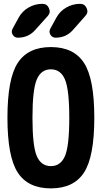

<svg xmlns="http://www.w3.org/2000/svg" viewBox="-20 -990 540 1019"><path d="M275.4 -790Q256.8 -790 247.6 -805.7Q238.3 -821.3 247.1 -837.9L279.3 -896.5Q297.9 -930.7 332 -950.2Q366.2 -969.7 405.3 -969.7Q429.7 -969.7 439.9 -946.8Q450.2 -923.8 433.6 -906.2L367.2 -831.1Q331.1 -790 275.4 -790ZM205.1 -969.7Q229.5 -969.7 239.7 -946.8Q250 -923.8 234.4 -906.2L167 -831.1Q130.9 -790 75.2 -790Q56.6 -790 47.4 -805.7Q38.1 -821.3 46.9 -837.9L79.1 -896.5Q97.7 -930.7 131.8 -950.2Q166 -969.7 205.1 -969.7ZM175.3 -161.6Q198.2 -108.4 250 -108.4Q301.8 -108.4 324.7 -161.6Q347.7 -214.8 347.7 -364.7Q347.7 -514.6 324.7 -568.4Q301.8 -622.1 250 -622.1Q198.2 -622.1 175.3 -568.4Q152.3 -514.6 152.3 -364.7Q152.3 -214.8 175.3 -161.6ZM74.2 -656.2Q128.9 -740.2 250 -740.2Q371.1 -740.2 425.8 -656.2Q480.5 -572.3 480.5 -365.2Q480.5 -158.2 425.8 -74.2Q371.1 9.8 250 9.8Q128.9 9.8 74.2 -74.2Q19.5 -158.2 19.5 -365.2Q19.5 -572.3 74.2 -656.2Z"/></svg>

Font: Rounded-X Mgen+ 1m bold
Style: Bold
Weight: 700
Designer: [Source Han Sans]
Ryoko NISHIZUKA  (kana & ideographs); Paul D. Hunt (Latin, Greek & Cyrillic); Wenlong ZHANG  (bopomofo
Version: Version 1.059.20150602